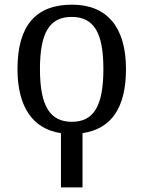

<svg xmlns="http://www.w3.org/2000/svg" viewBox="-20 -566 617 826"><path d="M242.2 6.8V240.2H335V6.8C458 -11.2 522 -101.1 522 -269C522 -449.2 440.4 -545.9 290 -545.9C134.3 -545.9 55.2 -456.1 55.2 -269C55.2 -106.4 121.1 -10.7 242.2 6.8ZM151.9 -269C151.9 -425.3 192.9 -493.2 288.1 -493.2C383.8 -493.2 424.8 -425.8 424.8 -269C424.8 -108.4 382.3 -42 289.1 -42C195.3 -42 151.9 -109.4 151.9 -269Z"/></svg>

Font: The Erased English
Style: Regular
Weight: 400
Designer: Monotype Design team + ligartures altered by 180 Amsterdam
Foundry: Monotype Imaging Inc.
Version: Version 1.030;Glyphs 3.1.2 (3151)